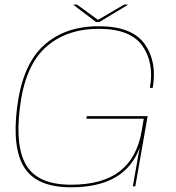

<svg xmlns="http://www.w3.org/2000/svg" viewBox="-20 -792 748 816"><path d="M282 4Q138 4 84.5 -78.2Q31 -160.5 52.5 -334.5Q75 -515.5 165 -598Q255 -680.5 399.5 -680.5Q541 -680.5 594.8 -605Q648.5 -529.5 629 -418.5H617Q636 -525 585.2 -597.2Q534.5 -669.5 399.5 -669.5Q260.5 -669.5 173 -589.8Q85.5 -510 64.5 -334.5Q43.5 -165.5 93.8 -86.2Q144 -7 282 -7Q415 -7 488.2 -63.5Q561.5 -120 581.5 -232L591 -287.5H347L349 -298.5H607.5L555 0H544.5L573.5 -164.5Q512.5 4 282 4ZM388 -698.5 290.5 -772.5H307.5L396.5 -707.5L507.5 -772.5H525L402.5 -698.5Z"/></svg>

Font: Anybody ExtraExpanded Thin
Style: Italic
Weight: 100
Width: 8
Italic angle: -10°
Designer: Tyler Finck
Foundry: Etcetera Type Company
Version: Version 1.010; ttfautohint (v1.8.3) -l 8 -r 50 -G 200 -x 14 